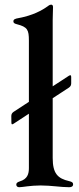

<svg xmlns="http://www.w3.org/2000/svg" viewBox="-20 -794 340 822"><path d="M38 -264.2 103.7 -307.2V-74.6C103.7 -49.4 97.7 -27.3 64.6 -17.4C53.6 -13.8 49.7 -9.9 49.7 -3.9C49.7 3.6 55 7.5 62.5 7.5C76 7.5 109.4 0 153.8 0C200.6 0 239.7 7.5 275.9 7.5C283.4 7.5 293 5.7 293 -5C293 -12.4 288.4 -15.6 276.3 -18.5C226.6 -29.8 205.6 -51.5 205.6 -117.9V-373.6L275.2 -419C282 -424 284.4 -428.6 284.8 -436.8V-464.5C284.4 -472.7 282.3 -473.7 275.2 -469.8L205.6 -424.4V-708.1C205.6 -728.7 207 -749.6 207 -763.8C207 -771 203.8 -774.1 198.9 -774.1C195 -774.1 191.4 -772.7 186.8 -769.2C159.4 -748.6 119 -727.6 59.7 -716.6C45.1 -714.1 37.3 -711.3 37.3 -702.4C37.3 -695.7 42.3 -692.8 52.2 -690.3C97.7 -678.6 103.7 -666.5 103.7 -620V-358L38 -315C31.6 -310.4 28.8 -305.8 28.4 -297.6L28.8 -269.2C29.1 -261 30.9 -259.9 38 -264.2Z"/></svg>

Font: Margiela Serif Medium
Style: Regular
Weight: 500
Designer: Andreas Faust, Stefan Endress
Version: Version 1.002;FEAKit 1.0